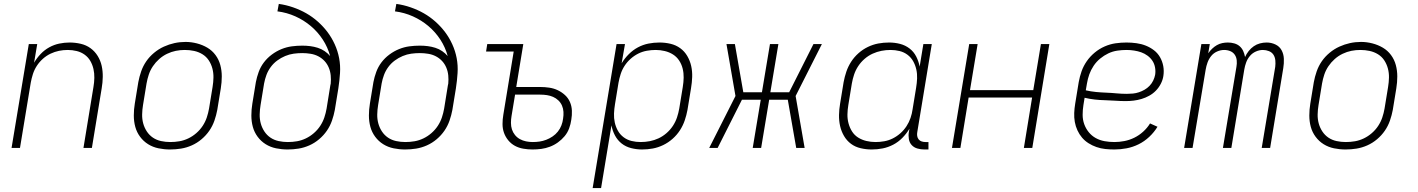

<svg xmlns="http://www.w3.org/2000/svg" viewBox="-20 -755 7240 980"><path d="M39 0 127 -530H170L154 -435Q168 -459 187.5 -479.5Q207 -500 231.5 -513.5Q256 -527 282.5 -532.5Q309 -538 335 -538Q364 -538 392 -531.5Q420 -525 442 -509Q464 -493 478.5 -469.5Q493 -446 499 -419Q505 -392 504.5 -362.5Q504 -333 499 -304L449 0H406L457 -311Q461 -334 461.5 -357.5Q462 -381 457 -403Q452 -425 441 -444Q430 -463 412 -476Q394 -489 371.5 -494.5Q349 -500 326 -500Q303 -500 281 -495.5Q259 -491 238 -481Q217 -471 199 -455Q181 -439 168 -419Q155 -399 148 -377Q141 -355 137 -333L82 0Z M848 8Q818 8 789 2Q760 -4 736 -19Q712 -34 695 -57Q678 -80 670.5 -107.5Q663 -135 663 -165.5Q663 -196 668 -226L686 -336Q691 -363 700.5 -390.5Q710 -418 726.5 -442Q743 -466 766.5 -485.5Q790 -505 816.5 -517Q843 -529 870.5 -535Q898 -541 927 -541Q956 -541 985 -533.5Q1014 -526 1038.5 -511.5Q1063 -497 1080 -474Q1097 -451 1104.5 -423Q1112 -395 1112 -365Q1112 -335 1107 -304L1089 -194Q1084 -167 1074.5 -139.5Q1065 -112 1048.5 -88Q1032 -64 1009 -44.5Q986 -25 959 -13Q932 -1 904 3.5Q876 8 848 8ZM849 -30Q849 -30 849 -30Q849 -30 849 -30Q873 -30 896 -34Q919 -38 941 -48.5Q963 -59 982 -75.5Q1001 -92 1014.5 -112.5Q1028 -133 1035.5 -155.5Q1043 -178 1047 -201L1065 -311Q1069 -335 1069.5 -359Q1070 -383 1064 -405.5Q1058 -428 1045.5 -447Q1033 -466 1013.5 -478Q994 -490 971 -495Q948 -500 923 -500Q900 -500 877.5 -495.5Q855 -491 833 -480.5Q811 -470 792.5 -453.5Q774 -437 760.5 -417Q747 -397 739.5 -374.5Q732 -352 728 -329L710 -219Q706 -195 705.5 -171Q705 -147 711 -125Q717 -103 729.5 -84Q742 -65 760.5 -52.5Q779 -40 802 -35Q825 -30 849 -30Z M1448 8Q1418 8 1389 2Q1360 -4 1336 -19Q1312 -34 1295 -57Q1278 -80 1270.5 -107.5Q1263 -135 1263 -165.5Q1263 -196 1268 -226L1286 -336Q1291 -362 1300.5 -388Q1310 -414 1327 -436.5Q1344 -459 1367.5 -476.5Q1391 -494 1417 -504.5Q1443 -515 1469.5 -518.5Q1496 -522 1523 -522Q1544 -522 1563.5 -519.5Q1583 -517 1602 -511Q1621 -505 1637 -494Q1653 -483 1665 -469Q1653 -514 1627.5 -553Q1602 -592 1566.5 -622Q1531 -652 1487.5 -671.5Q1444 -691 1396 -697L1403 -735Q1440 -730 1476 -717.5Q1512 -705 1543.5 -687Q1575 -669 1602.5 -644.5Q1630 -620 1651.5 -591.5Q1673 -563 1688.5 -529Q1704 -495 1711 -458Q1718 -421 1715.5 -382Q1713 -343 1707 -304L1689 -194Q1684 -167 1674.5 -139.5Q1665 -112 1648.5 -88Q1632 -64 1609 -44.5Q1586 -25 1559 -13Q1532 -1 1504 3.5Q1476 8 1448 8ZM1449 -30Q1449 -30 1449 -30Q1449 -30 1449 -30Q1473 -30 1496 -34Q1519 -38 1541 -48.5Q1563 -59 1582 -75.5Q1601 -92 1614.5 -112.5Q1628 -133 1635.5 -155.5Q1643 -178 1647 -201L1666 -319L1668 -328Q1670 -349 1668 -370Q1666 -391 1658 -410Q1650 -429 1636.5 -443.5Q1623 -458 1605 -467.5Q1587 -477 1565.5 -480.5Q1544 -484 1523 -484Q1501 -484 1479 -481Q1457 -478 1435.5 -469Q1414 -460 1395 -446Q1376 -432 1362 -413Q1348 -394 1340 -372.5Q1332 -351 1328 -329L1310 -219Q1306 -195 1305.5 -171Q1305 -147 1311 -125Q1317 -103 1329.5 -84Q1342 -65 1360.5 -52.5Q1379 -40 1402 -35Q1425 -30 1449 -30Z M2048 8Q2018 8 1989 2Q1960 -4 1936 -19Q1912 -34 1895 -57Q1878 -80 1870.5 -107.5Q1863 -135 1863 -165.5Q1863 -196 1868 -226L1886 -336Q1891 -362 1900.5 -388Q1910 -414 1927 -436.5Q1944 -459 1967.5 -476.5Q1991 -494 2017 -504.5Q2043 -515 2069.5 -518.5Q2096 -522 2123 -522Q2144 -522 2163.5 -519.5Q2183 -517 2202 -511Q2221 -505 2237 -494Q2253 -483 2265 -469Q2253 -514 2227.5 -553Q2202 -592 2166.5 -622Q2131 -652 2087.5 -671.5Q2044 -691 1996 -697L2003 -735Q2040 -730 2076 -717.5Q2112 -705 2143.5 -687Q2175 -669 2202.5 -644.5Q2230 -620 2251.5 -591.5Q2273 -563 2288.5 -529Q2304 -495 2311 -458Q2318 -421 2315.5 -382Q2313 -343 2307 -304L2289 -194Q2284 -167 2274.5 -139.5Q2265 -112 2248.5 -88Q2232 -64 2209 -44.5Q2186 -25 2159 -13Q2132 -1 2104 3.5Q2076 8 2048 8ZM2049 -30Q2049 -30 2049 -30Q2049 -30 2049 -30Q2073 -30 2096 -34Q2119 -38 2141 -48.5Q2163 -59 2182 -75.5Q2201 -92 2214.5 -112.5Q2228 -133 2235.5 -155.5Q2243 -178 2247 -201L2266 -319L2268 -328Q2270 -349 2268 -370Q2266 -391 2258 -410Q2250 -429 2236.5 -443.5Q2223 -458 2205 -467.5Q2187 -477 2165.5 -480.5Q2144 -484 2123 -484Q2101 -484 2079 -481Q2057 -478 2035.5 -469Q2014 -460 1995 -446Q1976 -432 1962 -413Q1948 -394 1940 -372.5Q1932 -351 1928 -329L1910 -219Q1906 -195 1905.5 -171Q1905 -147 1911 -125Q1917 -103 1929.5 -84Q1942 -65 1960.5 -52.5Q1979 -40 2002 -35Q2025 -30 2049 -30Z M2698 8Q2675 8 2651.5 4Q2628 0 2608.5 -10.5Q2589 -21 2574.5 -38.5Q2560 -56 2552.5 -77Q2545 -98 2545 -122Q2545 -146 2549 -169L2602 -492H2461L2467 -530H2651L2615 -311H2737Q2761 -311 2784 -307.5Q2807 -304 2827 -294.5Q2847 -285 2863.5 -270Q2880 -255 2889 -234.5Q2898 -214 2899 -190.5Q2900 -167 2896 -144Q2893 -122 2885 -100Q2877 -78 2862 -60Q2847 -42 2827.5 -28Q2808 -14 2786.5 -6Q2765 2 2743 5Q2721 8 2698 8ZM2699 -30Q2717 -30 2734 -32.5Q2751 -35 2768 -41.5Q2785 -48 2800.5 -58.5Q2816 -69 2827.5 -83.5Q2839 -98 2845.5 -115Q2852 -132 2854 -149Q2857 -167 2856 -184Q2855 -201 2848.5 -216Q2842 -231 2830 -242.5Q2818 -254 2803 -260.5Q2788 -267 2771.5 -269.5Q2755 -272 2737 -272H2609L2591 -163Q2588 -146 2588 -128Q2588 -110 2593 -94.5Q2598 -79 2608.5 -66Q2619 -53 2633.5 -45Q2648 -37 2665 -33.5Q2682 -30 2699 -30Z M3005 205 3127 -530H3170L3153 -432Q3168 -457 3189.5 -478.5Q3211 -500 3236.5 -513.5Q3262 -527 3289.5 -532.5Q3317 -538 3346 -538Q3346 -538 3346 -538Q3346 -538 3346 -538Q3375 -538 3402.5 -531.5Q3430 -525 3452 -509Q3474 -493 3488 -469Q3502 -445 3508 -418Q3514 -391 3513 -362Q3512 -333 3507 -304L3489 -194Q3484 -167 3475 -140.5Q3466 -114 3450.5 -90Q3435 -66 3413 -46.5Q3391 -27 3365 -14.5Q3339 -2 3312 3Q3285 8 3257 8Q3229 8 3201.5 1Q3174 -6 3153 -22.5Q3132 -39 3119 -63.5Q3106 -88 3101 -115L3048 205ZM3250 -30Q3274 -30 3297 -34.5Q3320 -39 3341.5 -49Q3363 -59 3382 -75.5Q3401 -92 3414.5 -112.5Q3428 -133 3435.5 -155.5Q3443 -178 3447 -201L3465 -311Q3469 -335 3469.5 -358.5Q3470 -382 3464.5 -404.5Q3459 -427 3446.5 -446Q3434 -465 3415 -477Q3396 -489 3373 -494.5Q3350 -500 3327 -500Q3305 -500 3282 -496Q3259 -492 3238 -481.5Q3217 -471 3199 -455Q3181 -439 3168 -419Q3155 -399 3148 -377Q3141 -355 3137 -333L3119 -223Q3115 -199 3114 -175.5Q3113 -152 3118 -129.5Q3123 -107 3134 -87.5Q3145 -68 3163 -54.5Q3181 -41 3203.5 -35.5Q3226 -30 3250 -30Z M3600 0 3734 -265 3688 -530H3731L3774 -284H3869L3910 -530H3953L3912 -284H4008L4132 -530H4175L4041 -265L4087 0H4044L4001 -246H3906L3865 0H3822L3863 -246H3767L3643 0Z M4429 8Q4401 8 4373 1.5Q4345 -5 4323.5 -21Q4302 -37 4288 -61Q4274 -85 4268 -112Q4262 -139 4262.5 -168Q4263 -197 4268 -226L4286 -336Q4291 -363 4300 -389.5Q4309 -416 4324.5 -440Q4340 -464 4362 -483.5Q4384 -503 4410 -515.5Q4436 -528 4463 -533Q4490 -538 4518 -538Q4547 -538 4574 -531Q4601 -524 4622.5 -507.5Q4644 -491 4656.5 -466.5Q4669 -442 4674 -415L4693 -530H4736L4662 -81Q4660 -71 4661.5 -61Q4663 -51 4669 -43.5Q4675 -36 4684.5 -33Q4694 -30 4704 -30H4719V8H4698Q4680 8 4662.5 3Q4645 -2 4633.5 -14.5Q4622 -27 4619 -45Q4616 -63 4619 -81L4622 -98Q4607 -73 4586 -51.5Q4565 -30 4539 -16.5Q4513 -3 4485.5 2.5Q4458 8 4429 8Q4429 8 4429 8Q4429 8 4429 8ZM4449 -30Q4471 -30 4493.5 -34Q4516 -38 4537 -48.5Q4558 -59 4576 -75Q4594 -91 4607 -111Q4620 -131 4627.5 -153Q4635 -175 4638 -197L4656 -307Q4660 -331 4661 -354.5Q4662 -378 4657 -400.5Q4652 -423 4641 -442.5Q4630 -462 4612 -475.5Q4594 -489 4571.5 -494.5Q4549 -500 4525 -500Q4502 -500 4479 -495.5Q4456 -491 4434 -481Q4412 -471 4393 -454.5Q4374 -438 4360.5 -417.5Q4347 -397 4339.5 -374.5Q4332 -352 4328 -329L4310 -219Q4306 -195 4305.5 -171.5Q4305 -148 4311 -125.5Q4317 -103 4329 -84Q4341 -65 4360 -53Q4379 -41 4402 -35.5Q4425 -30 4449 -30Z M4839 0 4927 -530H4970L4931 -295H5254L5293 -530H5336L5249 0H5206L5248 -257H4924L4882 0Z M5668 8Q5644 8 5621 5.5Q5598 3 5576.5 -4.5Q5555 -12 5536 -24Q5517 -36 5503 -52.5Q5489 -69 5479.5 -89.5Q5470 -110 5466 -132.5Q5462 -155 5463 -178.5Q5464 -202 5468 -226L5486 -336Q5491 -364 5500.5 -391Q5510 -418 5527 -442.5Q5544 -467 5567.5 -486.5Q5591 -506 5618.5 -518Q5646 -530 5674 -534Q5702 -538 5730 -538Q5755 -538 5780.5 -534.5Q5806 -531 5828.5 -522Q5851 -513 5870 -498.5Q5889 -484 5901 -463Q5913 -442 5917.5 -417.5Q5922 -393 5918 -367Q5915 -347 5905 -327.5Q5895 -308 5880 -292.5Q5865 -277 5846 -266.5Q5827 -256 5807 -250Q5787 -244 5766.5 -241.5Q5746 -239 5726 -239Q5699 -239 5672.5 -241Q5646 -243 5620 -243.5Q5594 -244 5567.5 -247Q5541 -250 5516 -256L5510 -219Q5506 -194 5506 -169Q5506 -144 5514 -121.5Q5522 -99 5537 -80.5Q5552 -62 5572.5 -50.5Q5593 -39 5617.5 -34.5Q5642 -30 5668 -30Q5693 -30 5719 -35Q5745 -40 5769.5 -52Q5794 -64 5815 -83Q5836 -102 5850 -125L5888 -108Q5871 -80 5846 -56.5Q5821 -33 5791.5 -18.5Q5762 -4 5730.5 2Q5699 8 5668 8ZM5732 -276Q5747 -276 5762.5 -277.5Q5778 -279 5793 -284Q5808 -289 5822 -297Q5836 -305 5847.5 -317Q5859 -329 5866 -343.5Q5873 -358 5876 -373Q5879 -392 5875.5 -411Q5872 -430 5862 -445Q5852 -460 5837 -471Q5822 -482 5805 -488Q5788 -494 5768.5 -497Q5749 -500 5730 -500Q5707 -500 5683 -496.5Q5659 -493 5637 -482.5Q5615 -472 5595.5 -456Q5576 -440 5562 -419Q5548 -398 5540 -375.5Q5532 -353 5528 -329L5522 -294Q5548 -288 5574 -285.5Q5600 -283 5626.5 -282Q5653 -281 5679 -278.5Q5705 -276 5732 -276Z M6024 0 6112 -530H6155L6147 -483Q6156 -496 6167 -506.5Q6178 -517 6191 -524.5Q6204 -532 6218.5 -535Q6233 -538 6247 -538Q6247 -538 6247 -538Q6247 -538 6247 -538Q6264 -538 6280 -533.5Q6296 -529 6307.5 -519Q6319 -509 6325.5 -494.5Q6332 -480 6335 -464Q6342 -480 6353.5 -494.5Q6365 -509 6379.5 -519Q6394 -529 6411 -533.5Q6428 -538 6445 -538Q6445 -538 6445 -538Q6445 -538 6445 -538Q6469 -538 6490 -528Q6511 -518 6521.5 -498.5Q6532 -479 6533 -455Q6534 -431 6530 -407L6463 0H6420L6489 -414Q6491 -430 6489.5 -446.5Q6488 -463 6480 -475.5Q6472 -488 6457 -494Q6442 -500 6426 -500Q6408 -500 6390 -492Q6372 -484 6359.5 -469Q6347 -454 6340.5 -436Q6334 -418 6331 -400L6265 0H6222L6291 -414Q6294 -430 6292.5 -446.5Q6291 -463 6282.5 -475.5Q6274 -488 6259.5 -494Q6245 -500 6228 -500Q6210 -500 6192 -492Q6174 -484 6162 -469Q6150 -454 6143.5 -436Q6137 -418 6134 -400L6067 0Z M6848 8Q6818 8 6789 2Q6760 -4 6736 -19Q6712 -34 6695 -57Q6678 -80 6670.5 -107.5Q6663 -135 6663 -165.5Q6663 -196 6668 -226L6686 -336Q6691 -363 6700.5 -390.5Q6710 -418 6726.5 -442Q6743 -466 6766.5 -485.5Q6790 -505 6816.5 -517Q6843 -529 6870.5 -535Q6898 -541 6927 -541Q6956 -541 6985 -533.5Q7014 -526 7038.5 -511.5Q7063 -497 7080 -474Q7097 -451 7104.5 -423Q7112 -395 7112 -365Q7112 -335 7107 -304L7089 -194Q7084 -167 7074.5 -139.5Q7065 -112 7048.5 -88Q7032 -64 7009 -44.5Q6986 -25 6959 -13Q6932 -1 6904 3.5Q6876 8 6848 8ZM6849 -30Q6849 -30 6849 -30Q6849 -30 6849 -30Q6873 -30 6896 -34Q6919 -38 6941 -48.5Q6963 -59 6982 -75.5Q7001 -92 7014.5 -112.5Q7028 -133 7035.5 -155.5Q7043 -178 7047 -201L7065 -311Q7069 -335 7069.5 -359Q7070 -383 7064 -405.5Q7058 -428 7045.5 -447Q7033 -466 7013.5 -478Q6994 -490 6971 -495Q6948 -500 6923 -500Q6900 -500 6877.5 -495.5Q6855 -491 6833 -480.5Q6811 -470 6792.5 -453.5Q6774 -437 6760.5 -417Q6747 -397 6739.5 -374.5Q6732 -352 6728 -329L6710 -219Q6706 -195 6705.5 -171Q6705 -147 6711 -125Q6717 -103 6729.5 -84Q6742 -65 6760.5 -52.5Q6779 -40 6802 -35Q6825 -30 6849 -30Z"/></svg>

Font: Iosevka Curly XLtEx
Style: Italic
Weight: 200
Width: 7
Italic angle: -9°
Monospace: yes
Designer: Belleve Invis
Foundry: Belleve Invis
Version: Version 11.1.0; ttfautohint (v1.8.3)